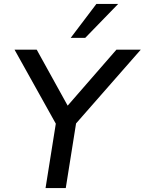

<svg xmlns="http://www.w3.org/2000/svg" viewBox="-20 -958 737 978"><path d="M212 0 270 -364 281 -298 54 -705H167L334 -403H310L573 -705H697L340 -298L373 -364L315 0ZM340 -765 471 -938H582L414 -765Z"/></svg>

Font: Nunito Sans 12pt SemiBold
Style: Italic
Weight: 600
Italic angle: -9°
Designer: Vernon Adams
Foundry: Vernon Adams
Version: Version 3.101;gftools[0.9.27]